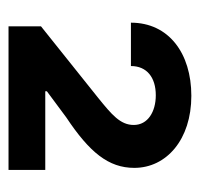

<svg xmlns="http://www.w3.org/2000/svg" viewBox="-29 -816 482 464"><g transform="rotate(90 212.0 -584.0)"><path d="M43.7 -363.6H390.6V-452.4H200.6V-456.3L263.8 -503.2C348 -559.3 385.7 -605.1 385.7 -667.6C385.7 -745 317.5 -805.4 211.6 -805.4C108.7 -805.4 34.8 -750.7 34.8 -659.4H139.6C139.6 -698.2 167.6 -719.5 210.2 -719.5C250 -719.5 282 -700.3 282 -666.2C282 -633.5 256.4 -612.6 216.6 -580.3L43.7 -442.1Z"/></g></svg>

Font: Margiela Sans
Style: Bold
Weight: 700
Designer: Stefan Endress, Andreas Faust
Version: Version 1.100;FEAKit 1.0